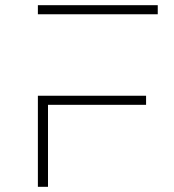

<svg xmlns="http://www.w3.org/2000/svg" viewBox="-20 -720 670 740"><path d="M126 0H165V-316H543V-351H126ZM126 -665H588V-700H126Z"/></svg>

Font: Montserrat-Alt1 ExtLt
Style: Regular
Weight: 200
Designer: Differentunic
Foundry: Differentunic
Version: Version 7.222